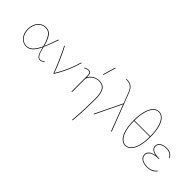

<svg xmlns="http://www.w3.org/2000/svg" viewBox="50 -1634 2847 2847"><g transform="rotate(45 1473.0 -211.0)"><path d="M576 -35Q564 -17 546.5 -7Q529 3 509 3Q480 3 461 -18.5Q442 -40 430.5 -72Q419 -104 404 -162Q363 -76 320.5 -36.5Q278 3 218 3Q172 3 134.5 -23Q97 -49 75.5 -94.5Q54 -140 54 -198Q54 -257 76.5 -305Q99 -353 139 -381Q179 -409 229 -409Q300 -409 339 -355Q378 -301 404 -201Q406 -195 406 -192Q444 -279 488 -409L499 -406Q440 -241 410 -176Q425 -117 436 -84Q447 -51 465 -29Q483 -7 509 -7Q526 -7 541 -15Q556 -23 567 -40ZM400 -178 394 -199Q367 -296 330 -347.5Q293 -399 229 -399Q184 -399 146.5 -373.5Q109 -348 87 -302Q65 -256 65 -199Q65 -144 85 -100Q105 -56 140 -31.5Q175 -7 218 -7Q273 -7 315 -46.5Q357 -86 400 -178Z M978 -406Q919 -188 799 0H791Q712 -213 612 -406L623 -408Q727 -207 796 -15Q910 -197 967 -406Z M1330 -509 1320 -513 1379 -711 1389 -708ZM1504 -168Q1504 -79 1499.5 45Q1495 169 1484 289H1473Q1484 169 1488.5 45Q1493 -79 1493 -170Q1493 -292 1459 -345.5Q1425 -399 1346 -399Q1297 -399 1249.5 -369.5Q1202 -340 1181 -280V0H1170V-334Q1170 -360 1161.5 -379.5Q1153 -399 1121 -399Q1106 -399 1089 -393.5Q1072 -388 1059 -377L1053 -385Q1066 -396 1085 -402.5Q1104 -409 1122 -409Q1160 -409 1170.5 -386.5Q1181 -364 1181 -334V-306Q1205 -358 1252.5 -383.5Q1300 -409 1347 -409Q1430 -409 1467 -352.5Q1504 -296 1504 -168Z M2013 0H2001L1846 -407L1845 -410L1648 0H1636L1840 -423L1780 -579Q1755 -645 1722.5 -671Q1690 -697 1638 -700L1614 -701V-711L1638 -710Q1695 -706 1729 -678.5Q1763 -651 1789 -583Z M2475 -353Q2475 -241 2453.5 -160.5Q2432 -80 2392.5 -37.5Q2353 5 2300 5Q2246 5 2206.5 -37.5Q2167 -80 2145 -160.5Q2123 -241 2123 -353Q2123 -465 2145 -545.5Q2167 -626 2206.5 -668.5Q2246 -711 2300 -711Q2353 -711 2392.5 -668.5Q2432 -626 2453.5 -545.5Q2475 -465 2475 -353ZM2134 -358H2464Q2464 -465 2443.5 -542Q2423 -619 2386 -660Q2349 -701 2300 -701Q2251 -701 2213.5 -660Q2176 -619 2155 -541.5Q2134 -464 2134 -358ZM2464 -348H2134Q2134 -242 2155 -164.5Q2176 -87 2213.5 -46Q2251 -5 2300 -5Q2349 -5 2386 -46Q2423 -87 2443.5 -164Q2464 -241 2464 -348Z M2911 -70Q2890 -38 2850 -17.5Q2810 3 2752 3Q2680 3 2636.5 -26Q2593 -55 2593 -106Q2593 -148 2625.5 -176.5Q2658 -205 2726 -214Q2672 -222 2643.5 -246Q2615 -270 2615 -307Q2615 -353 2656 -381Q2697 -409 2762 -409Q2816 -409 2850 -386.5Q2884 -364 2899 -329L2890 -325Q2875 -358 2843 -378.5Q2811 -399 2762 -399Q2702 -399 2664 -374Q2626 -349 2626 -307Q2626 -263 2670.5 -240.5Q2715 -218 2797 -218V-209Q2697 -209 2650.5 -181Q2604 -153 2604 -106Q2604 -61 2643.5 -34Q2683 -7 2751 -7Q2804 -7 2842 -25.5Q2880 -44 2902 -75Z"/></g></svg>

Font: Ysabeau Infant Hairline
Style: Regular
Weight: 100
Designer: Christian Thalmann (Catharsis Fonts)
Version: Version 0.003